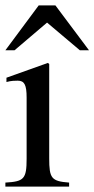

<svg xmlns="http://www.w3.org/2000/svg" viewBox="-37 -694 351 714"><path d="M294 -507 169 -674H107L-17 -507H17L138 -610L260 -507ZM220 0V-15C154 -20 146 -31 146 -105V-456L141 -460L-13 -405V-389C5 -394 20 -394 29 -394C54 -394 62 -378 62 -331V-104C62 -28 52 -19 -17 -15V0Z"/></svg>

Font: STIXGeneral
Style: Regular
Weight: 400
Designer: MicroPress Inc., with final additions and corrections provided by Coen Hoffman, Elsevier (retired)
Version: Version 1.1.0